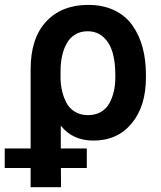

<svg xmlns="http://www.w3.org/2000/svg" viewBox="-64 -573 669 796"><path d="M63 203.1V123.5H-44.4V42.5H63V-285.6Q63 -414.6 127.4 -483.6Q191.9 -552.7 301.3 -552.7Q362.3 -552.7 408.9 -530.8Q455.6 -508.8 484.1 -469Q512.7 -429.2 526.9 -377.4Q541 -325.7 541 -262.7V-252.9Q541.5 -134.3 482.7 -62.3Q423.8 9.8 323.2 9.8Q236.8 9.8 188 -52.2V42.5H295.9V123.5H188.5L189 203.1ZM187 -245.6Q188 -218.3 193.8 -193.8Q199.7 -169.4 211.9 -146.2Q224.1 -123 247.1 -109.4Q270 -95.7 300.8 -95.7Q331.1 -95.7 353.8 -108.6Q376.5 -121.6 389.2 -144.5Q401.9 -167.5 408 -194.3Q414.1 -221.2 414.1 -252.9V-262.7Q414.1 -314.9 403.1 -354.2Q392.1 -393.6 365.5 -418.5Q338.9 -443.4 298.8 -443.4Q269.5 -443.4 247.3 -429.7Q225.1 -416 212.2 -392.3Q199.2 -368.7 193.1 -339.6Q187 -310.5 187 -276.9Z"/></svg>

Font: Interop SemBd
Style: Regular
Weight: 600
Designer: Rasmus Andersson, Google, Jang Haemin
Foundry: jhaemin
Version: Version 1.007